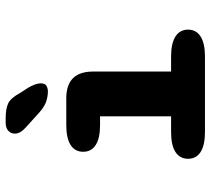

<svg xmlns="http://www.w3.org/2000/svg" viewBox="-52 -672 724 659"><g transform="rotate(-90 309.5 -342.0)"><path d="M186.4 0Q141.2 0 117.8 -15Q94.5 -30.1 94.5 -57.9Q94.5 -86.2 117.8 -101.3Q141.2 -116.3 186.4 -116.3H240.3V-360.1H210.1Q165.2 -360.1 141.9 -375Q118.6 -389.8 118.6 -418.1Q118.6 -446.3 141.9 -461.2Q165.2 -476 210.1 -476H302.1Q393.9 -476 393.9 -384.2V-116.3H445.8Q490.6 -116.3 514.2 -101.3Q537.8 -86.2 537.8 -57.9Q537.8 -30.1 514.2 -15Q490.6 0 445.8 0ZM325.2 -539.1Q309.6 -539.1 292 -544.6Q274.4 -550.2 253.8 -568.2L202.8 -614.4Q180.8 -633.7 180.8 -652.2Q180.8 -665.8 190.6 -674.9Q200.3 -684 217.9 -684H233.8Q267.3 -684 285.4 -675Q303.5 -666.1 321.2 -633.3L339 -605.8Q353.5 -580.1 353.5 -563.7Q353.5 -549.2 345 -544.2Q336.4 -539.1 325.2 -539.1Z"/></g></svg>

Font: Sono ExtraLight
Style: Regular
Weight: 200
Designer: Tyler Finck
Foundry: Tyler Finck
Version: Version 2.112